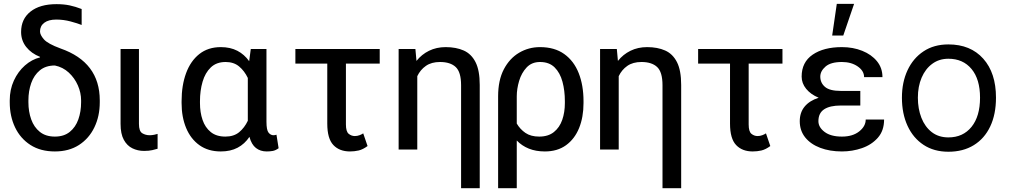

<svg xmlns="http://www.w3.org/2000/svg" viewBox="-20 -786 5302 1009"><path d="M90.9 -617.9Q90.9 -686.1 140.3 -725.1Q189.6 -764.2 277 -764.2Q315.3 -764.2 345.7 -757.8Q376.1 -751.4 409.1 -738.6V-654.8Q387.8 -663.4 350.9 -673.3Q313.9 -683.2 275.6 -683.2Q235.1 -683.2 212.7 -666.4Q190.3 -649.5 190.3 -620.7Q190.3 -602.6 210.8 -579.2Q231.2 -555.8 298.3 -531.2Q504.3 -459.2 504.3 -258.5V-248.6Q504.3 -175.4 476 -116.8Q447.8 -58.2 395.1 -24.1Q342.3 9.9 268.5 9.9Q193.2 9.9 140.1 -24.1Q87 -58.2 59.1 -116.8Q31.2 -175.4 31.2 -248.6V-258.5Q31.2 -315.3 52.9 -362.6Q74.6 -409.8 110.8 -441.8Q147 -473.7 190.3 -484.4V-487.2Q144.5 -505.3 117.7 -539.2Q90.9 -573.2 90.9 -617.9ZM129.3 -258.5V-248.6Q129.3 -199.6 144 -158.6Q158.7 -117.5 189.5 -92.9Q220.2 -68.2 268.5 -68.2Q316.1 -68.2 346.6 -92.9Q377.1 -117.5 391.7 -158.6Q406.2 -199.6 406.2 -248.6V-258.5Q406.2 -298.3 389.2 -337.2Q372.2 -376.1 341.3 -404.7Q310.4 -433.2 268.5 -441.8Q220.2 -441.8 189.5 -416.4Q158.7 -391 144 -349.3Q129.3 -307.5 129.3 -258.5Z M613.6 -528.4H710.2V-134.9Q710.2 -96.6 727.5 -85.9Q744.7 -75.3 767 -75.3Q777.7 -75.3 790.3 -77.8Q802.9 -80.3 808.2 -82.4V-4.3Q797.6 -1.1 780.2 3Q762.8 7.1 737.2 7.1Q703.8 7.1 675.8 -6.6Q647.7 -20.2 630.7 -51.3Q613.6 -82.4 613.6 -134.9Z M934.3 -244.3V-254.3Q934.3 -337.4 957.9 -401.5Q981.5 -465.6 1027.5 -502Q1073.5 -538.4 1140.3 -538.4Q1190.3 -538.4 1227.3 -519.2Q1264.2 -500 1289.4 -464.5L1297.9 -528.4H1380.3V-146.3Q1380.3 -102.6 1391.3 -89Q1402.3 -75.3 1417.3 -75.3Q1424.4 -75.3 1432.9 -78.1L1444.2 -7.1Q1428.3 4.6 1413 7.3Q1397.7 9.9 1381.7 9.9Q1348.4 9.9 1325.1 -8.2Q1301.8 -26.3 1290.8 -66.8Q1266 -29.5 1228.7 -9.8Q1191.4 9.9 1140.3 9.9Q1074.2 9.9 1028.2 -22.9Q982.2 -55.8 958.3 -113.1Q934.3 -170.5 934.3 -244.3ZM1030.9 -254.3V-244.3Q1030.9 -196 1044.4 -156.1Q1057.9 -116.1 1087.4 -92.2Q1116.8 -68.2 1164.4 -68.2Q1208.8 -68.2 1236.9 -91.4Q1264.9 -114.7 1282.3 -151.3V-376.4Q1264.6 -413.4 1236.5 -436.8Q1208.5 -460.2 1165.8 -460.2Q1117.5 -460.2 1087.9 -431.8Q1058.2 -403.4 1044.6 -356.5Q1030.9 -309.7 1030.9 -254.3Z M1975.5 -528.4V-451.7H1797.9V-132.1Q1797.9 -94.8 1812.3 -82.9Q1826.7 -71 1844.8 -71Q1857.6 -71 1869.5 -75.5Q1881.4 -79.9 1888.8 -85.2L1911.6 -18.5Q1887.1 -0.4 1864.9 4.8Q1842.7 9.9 1819.2 9.9Q1763.8 9.9 1731.9 -23.8Q1699.9 -57.5 1699.9 -136.4V-451.7H1532.3V-528.4Z M2501.1 -339.5V203.1H2403.1V-338.1Q2403.1 -407.3 2374.8 -433.8Q2346.6 -460.2 2292.3 -460.2Q2247.5 -460.2 2218.2 -439.8Q2188.9 -419.4 2172.9 -385.7V0H2074.9V-528.4H2163L2168.7 -465.9Q2195.7 -500 2234.7 -519.2Q2273.8 -538.4 2322.1 -538.4Q2376.8 -538.4 2416.9 -520.6Q2457 -502.8 2479 -459.5Q2501.1 -416.2 2501.1 -339.5Z M2597.7 203.1V-279.8Q2597.7 -364.3 2627.8 -421.9Q2658 -479.4 2708.1 -508.9Q2758.2 -538.4 2817.8 -538.4Q2894.5 -538.4 2945.3 -502Q2996.1 -465.6 3021.3 -401.5Q3046.5 -337.4 3046.5 -254.3V-244.3Q3046.5 -170.5 3023.3 -113.1Q3000 -55.8 2954.7 -22.9Q2909.4 9.9 2843.4 9.9Q2795.8 9.9 2759.1 -5Q2722.3 -19.9 2695.7 -47.6V203.1ZM2695.7 -279.8V-136.7Q2713.1 -106.9 2741.3 -87.5Q2769.5 -68.2 2813.6 -68.2Q2861.2 -68.2 2891 -92.2Q2920.8 -116.1 2934.7 -156.1Q2948.5 -196 2948.5 -244.3V-254.3Q2948.5 -309.7 2935.9 -356.5Q2923.3 -403.4 2894.7 -431.8Q2866.1 -460.2 2817.8 -460.2Q2774.5 -460.2 2747.5 -431.5Q2720.5 -402.7 2708.1 -360.8Q2695.7 -318.9 2695.7 -279.8Z M3559.7 -339.5V203.1H3461.6V-338.1Q3461.6 -407.3 3433.4 -433.8Q3405.2 -460.2 3350.9 -460.2Q3306.1 -460.2 3276.8 -439.8Q3247.5 -419.4 3231.5 -385.7V0H3133.5V-528.4H3221.6L3227.3 -465.9Q3254.3 -500 3293.3 -519.2Q3332.4 -538.4 3380.7 -538.4Q3435.4 -538.4 3475.5 -520.6Q3515.6 -502.8 3537.6 -459.5Q3559.7 -416.2 3559.7 -339.5Z M4092 -528.4V-451.7H3914.4V-132.1Q3914.4 -94.8 3928.8 -82.9Q3943.2 -71 3961.3 -71Q3974.1 -71 3986 -75.5Q3997.9 -79.9 4005.3 -85.2L4028.1 -18.5Q4003.6 -0.4 3981.4 4.8Q3959.2 9.9 3935.7 9.9Q3880.3 9.9 3848.4 -23.8Q3816.4 -57.5 3816.4 -136.4V-451.7H3648.8V-528.4Z M4398.8 -308.2H4501.1V-231.5H4398.8Q4341.3 -231.5 4311.1 -211.6Q4280.9 -191.8 4280.9 -149.1Q4280.9 -117.2 4313.4 -92.7Q4345.9 -68.2 4404.5 -68.2Q4460.9 -68.2 4495.2 -95.3Q4529.5 -122.5 4529.5 -157.7H4626.1Q4626.1 -99.4 4593.4 -62.3Q4560.7 -25.2 4509.9 -7.6Q4459.2 9.9 4404.5 9.9Q4340.6 9.9 4290.5 -9.1Q4240.4 -28.1 4211.6 -63.7Q4182.9 -99.4 4182.9 -149.1Q4182.9 -195 4208.6 -226Q4234.4 -257.1 4282.3 -272.4Q4240.4 -289.8 4216.6 -319.1Q4192.8 -348.4 4192.8 -383.5Q4192.8 -459.2 4250.7 -498.8Q4308.6 -538.4 4404.5 -538.4Q4462.7 -538.4 4511.2 -519Q4559.7 -499.6 4588.6 -464.3Q4617.5 -429 4617.5 -380.7H4521Q4521 -413.7 4487.2 -437Q4453.5 -460.2 4404.5 -460.2Q4345.9 -460.2 4318.4 -436.3Q4290.8 -412.3 4290.8 -383.5Q4290.8 -350.5 4315.5 -329.4Q4340.2 -308.2 4398.8 -308.2ZM4353.3 -599.4 4377.5 -765.6H4468.4L4411.6 -599.4Z M4964.1 11.4Q4888.1 11.4 4833.5 -24.7Q4778.8 -60.7 4749.3 -124.8Q4719.8 -188.9 4719.8 -272.7Q4719.8 -353.7 4749.3 -416.9Q4778.8 -480.1 4833.5 -516.3Q4888.1 -552.6 4964.1 -552.6Q5080.3 -552.6 5147.2 -477.6Q5214.1 -402.7 5214.1 -272.7Q5214.1 -185.4 5183.9 -121.6Q5153.8 -57.9 5097.7 -23.3Q5041.5 11.4 4964.1 11.4ZM4964.1 -63.9Q5040.8 -63.9 5085.6 -119.3Q5130.3 -174.7 5130.3 -272.7Q5130.3 -369.7 5085.6 -423.5Q5040.8 -477.3 4964.1 -477.3Q4915.1 -477.3 4879.1 -450.6Q4843 -424 4823.3 -377.8Q4803.6 -331.7 4803.6 -272.7Q4803.6 -214.5 4822.1 -167.1Q4840.6 -119.7 4876.4 -91.8Q4912.3 -63.9 4964.1 -63.9Z"/></svg>

Font: Interface
Style: Regular
Weight: 400
Designer: Rasmus Andersson
Foundry: rsms
Version: Version 1.8